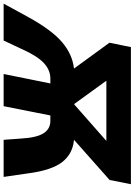

<svg xmlns="http://www.w3.org/2000/svg" viewBox="93 -878 740 1056"><g transform="rotate(90 463.0 -350.0)"><path d="M925 -583 704 -387Q781 -380 826 -322.5Q871 -265 888 -138L908 0H704L697 -96Q692 -182 668 -219.5Q644 -257 600 -257H570L519 0H342L394 -257H367Q320 -257 281 -220.5Q242 -184 203 -96L158 0H-45L31 -139Q100 -264 166.5 -321Q233 -378 312 -387L170 -582L194 -700H948ZM710 -565H379L507 -388H509Z"/></g></svg>

Font: Montserrat Alternates ExtraBold
Style: Italic
Weight: 800
Italic angle: -11.3°
Designer: Julieta Ulanovsky
Foundry: Julieta Ulanovsky
Version: Version 7.200